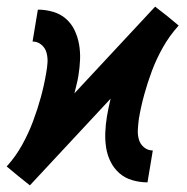

<svg xmlns="http://www.w3.org/2000/svg" viewBox="-42 -549 562 578"><path d="M48 9 13 -19 -22 -48 -20 -50Q6 -79 25 -113.5Q44 -148 57.5 -184Q71 -220 81 -256.5Q91 -293 97 -329Q100 -345 101 -360.5Q102 -376 98 -390.5Q94 -405 82.5 -414.5Q71 -424 56 -424L72 -520Q95 -520 117.5 -513.5Q140 -507 156.5 -492.5Q173 -478 182.5 -458Q192 -438 196 -415.5Q200 -393 199 -369Q198 -345 194 -321Q192 -308 188.5 -294.5Q185 -281 182 -268L425 -529L461 -501L496 -472L494 -470Q468 -441 448.5 -406.5Q429 -372 415.5 -336Q402 -300 392 -263.5Q382 -227 376 -191Q374 -175 373 -159.5Q372 -144 376 -129.5Q380 -115 391.5 -105.5Q403 -96 418 -96L402 0Q379 0 356.5 -6.5Q334 -13 317.5 -27.5Q301 -42 291 -62Q281 -82 277.5 -104.5Q274 -127 275 -151Q276 -175 280 -199Q282 -212 285 -225.5Q288 -239 291 -252Z"/></svg>

Font: Iosevka
Style: Bold Italic
Weight: 700
Italic angle: -9°
Monospace: yes
Designer: Belleve Invis
Foundry: Belleve Invis
Version: Version 32.5.0; ttfautohint (v1.8.4)